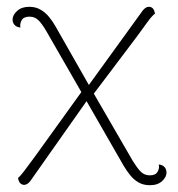

<svg xmlns="http://www.w3.org/2000/svg" viewBox="-20 -532 523 565"><path d="M421 13Q402 13 388 5Q374 -3 363.5 -16Q353 -29 344 -44L224 -253L116 -441Q103 -463 92.5 -473Q82 -483 67 -483Q50 -483 44 -473Q38 -463 40 -451Q29 -452 23 -458.5Q17 -465 17 -474Q17 -488 30.5 -500Q44 -512 66 -512Q85 -512 99.5 -503.5Q114 -495 124.5 -482Q135 -469 143 -455L250 -267L371 -58Q382 -40 393 -28Q404 -16 421 -16Q438 -16 444 -27Q450 -38 447 -48Q458 -47 464 -40.5Q470 -34 470 -24Q470 -11 457 1Q444 13 421 13ZM51 12Q45 12 40 7.5Q35 3 33 -8Q39 -13 51 -28.5Q63 -44 84 -73L233 -280L250 -256L69 1Q65 6 60.5 9Q56 12 51 12ZM252 -251 235 -273 400 -501Q404 -506 408.5 -509Q413 -512 418 -512Q425 -512 429.5 -507.5Q434 -503 436 -492Q426 -484 413.5 -466.5Q401 -449 384 -426Z"/></svg>

Font: Arima Thin
Style: Regular
Weight: 100
Designer: Joana Correia and Natanael Gama
Foundry: NDISCOVER
Version: Version 1.101;gftools[0.9.23]